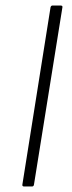

<svg xmlns="http://www.w3.org/2000/svg" viewBox="-20 -675 261 695"><path d="M67 0Q60 0 61 -7L163 -649Q165 -655 170 -655H199Q207 -655 206 -649L103 -7Q102 0 96 0Z"/></svg>

Font: Sofia Sans Semi Condensed ExtraLight
Style: Italic
Weight: 250
Italic angle: -9°
Version: Version 4.100